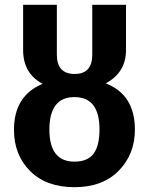

<svg xmlns="http://www.w3.org/2000/svg" viewBox="-20 -761 618 797"><path d="M419 -415Q540 -368 540 -223Q540 -121 473 -52.5Q406 16 289 16Q172 16 105 -51Q38 -118 38 -222Q38 -364 157 -413Q76 -456 76 -553V-741H216V-534Q216 -454 290 -454Q363 -454 363 -534V-741H503V-553Q503 -460 419 -415ZM289 -90Q343 -90 368 -122.5Q393 -155 393 -224Q393 -358 289 -358Q185 -358 185 -223Q185 -90 289 -90Z"/></svg>

Font: Fira Sans SemiBold
Style: Regular
Weight: 600
Designer: bBox Type GmbH & Carrois Corporate GbR & Edenspiekermann AG
Foundry: bBox Type GmbH & Carrois Corporate GbR & Edenspiekermann AG
Version: Version 4.301;PS 004.301;hotconv 1.0.88;makeotf.lib2.5.64775